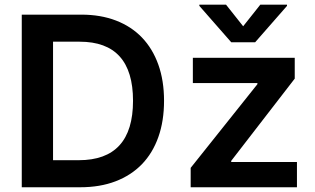

<svg xmlns="http://www.w3.org/2000/svg" viewBox="-20 -789 1326 809"><path d="M71.7 -727.3H323.2Q404.1 -727.3 468.8 -702.4Q533.4 -677.6 578.3 -630.7Q623.2 -583.8 647.2 -516.5Q671.2 -449.2 671.2 -364.3Q671.2 -279.1 647.2 -211.5Q623.2 -143.8 577.8 -96.9Q532.3 -50.1 466.8 -25Q401.3 0 318.2 0H71.7ZM203.5 -114H311.8Q540.5 -114 540.5 -364.3Q540.5 -613.3 315.7 -613.3H203.5ZM1064.6 -434.3V-438.9H792.6V-545.5H1221.9V-457.7L954.2 -111.2V-106.5H1231.2V0H783.4V-81.7ZM932.5 -769.2 1004.6 -678.3 1076.7 -769.2H1189.3V-764.2L1055 -610.8H954.5L820 -764.2V-769.2Z"/></svg>

Font: Inter P Semi Bold
Style: Regular
Weight: 600
Designer: Rasmus Andersson
Foundry: rsms
Version: Version 3.018;git-588b23468